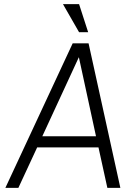

<svg xmlns="http://www.w3.org/2000/svg" viewBox="-20 -910 649 930"><path d="M363 -890 407 -754H363L285 -890ZM6 0 332 -700H409L563 0H500L457 -196H160L69 0ZM185 -250H445L362 -633Z"/></svg>

Font: Haskoy Light
Style: Italic
Weight: 300
Designer: Ertekin Erdin
Foundry: Ertekin Erdin
Version: Version 2.000; ttfautohint (v1.8.4.7-5d5b)